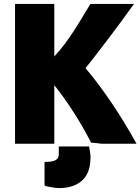

<svg xmlns="http://www.w3.org/2000/svg" viewBox="-20 -723 719 983"><path d="M679 13H499C484 10 461 9 446 7C396 -92 327 -201 258 -287V13H57V-703H258V-434C336 -517 389 -616 443 -703H666C592 -599 499 -476 418 -374C506 -270 600 -131 679 13ZM281 66V27H436C440 47 442 62 443 71C444 82 443 87 443 90C442 202 366 239 285 240C277 240 269 239 259 238C240 235 220 232 208 227V106C251 106 281 100 281 66Z"/></svg>

Font: Repo Black
Style: Regular
Weight: 900
Designer: Stefan Peev
Foundry: Context Ltd
Version: Version 1.502